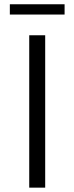

<svg xmlns="http://www.w3.org/2000/svg" viewBox="-20 -862 342 882"><path d="M114.3 0V-700H187.6V0ZM25.2 -795.2V-842.4H276.7V-795.2Z"/></svg>

Font: Montserrat Thin
Style: Regular
Weight: 100
Designer: Julieta Ulanovsky
Foundry: Julieta Ulanovsky
Version: Version 9.000